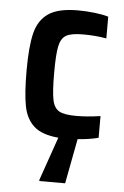

<svg xmlns="http://www.w3.org/2000/svg" viewBox="-52 -556 507 784"><g transform="rotate(5 201.5 -164.0)"><path d="M365 -7Q326 3 280 6L245 190H139V185L201 7Q133 1 100.5 -28.5Q68 -58 58 -109.5Q48 -161 48 -255Q48 -354 61.5 -408.5Q75 -463 115 -490.5Q155 -518 236 -518Q269 -518 304 -514Q339 -510 361 -503V-414Q316 -422 265 -422Q217 -422 196 -410Q175 -398 168 -364.5Q161 -331 161 -255Q161 -178 168 -144.5Q175 -111 196.5 -99.5Q218 -88 266 -88Q311 -88 365 -96Z"/></g></svg>

Font: Saira Semi Condensed Medium
Style: Regular
Weight: 500
Width: 4
Designer: Hector Gatti with collaboration of the Omnibus-Type team
Foundry: Omnibus-Type
Version: Version 1.001; ttfautohint (v1.8)